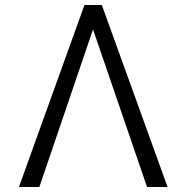

<svg xmlns="http://www.w3.org/2000/svg" viewBox="-20 -747 744 767"><path d="M567.4 0 351.6 -629.4 137.2 0H55.7L317.4 -727.1H386.7L649.4 0Z"/></svg>

Font: Interop Light
Style: Regular
Weight: 300
Designer: Rasmus Andersson, Google, Jang Haemin
Foundry: jhaemin
Version: Version 1.007